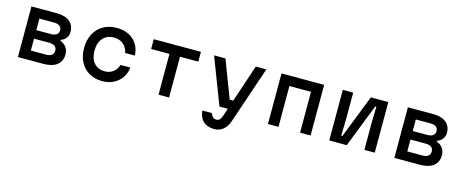

<svg xmlns="http://www.w3.org/2000/svg" viewBox="-43 -1311 5337 2217"><g transform="rotate(15 2625.0 -202.0)"><path d="M131 0V-605H430Q533 -605 588 -561Q643 -517 643 -436Q643 -396 620.5 -365Q598 -334 558 -320V-307Q603 -292 628.5 -256Q654 -220 654 -171Q654 -89 597.5 -44.5Q541 0 437 0ZM256 -111H437Q481 -111 505 -129Q529 -147 529 -182Q529 -217 505 -235Q481 -253 437 -253H256ZM256 -355H430Q475 -355 498.5 -373Q522 -391 522 -424Q522 -457 498.5 -475Q475 -493 430 -493H256Z M1141 17Q1051 17 983.5 -22.5Q916 -62 879 -133Q842 -204 842 -299Q842 -396 880 -468.5Q918 -541 987.5 -581Q1057 -621 1149 -621Q1232 -621 1294 -589.5Q1356 -558 1392 -500.5Q1428 -443 1431 -366H1315Q1302 -431 1257.5 -468Q1213 -505 1146 -505Q1062 -505 1014 -450Q966 -395 966 -299Q966 -207 1013 -153.5Q1060 -100 1141 -100Q1199 -100 1241 -132Q1283 -164 1300 -219H1416Q1410 -149 1372.5 -95.5Q1335 -42 1275.5 -12.5Q1216 17 1141 17Z M1812 0V-488H1593V-605H2157V-488H1938V0Z M2314 -605H2450L2621 -157H2701L2666 -50H2527ZM2939 -605 2707 79Q2684 145 2639.5 181Q2595 217 2535 217Q2452 217 2403.5 172.5Q2355 128 2348 45H2461Q2474 77 2489.5 91Q2505 105 2530 105Q2554 105 2569 90.5Q2584 76 2596 42L2813 -605Z M3120 0V-605H3630V0H3504V-488H3246V0Z M3853 0V-605H3977V-267L3972 -89H3986L4188 -605H4397V0H4273V-338L4278 -516H4264L4062 0Z M4631 0V-605H4930Q5033 -605 5088 -561Q5143 -517 5143 -436Q5143 -396 5120.5 -365Q5098 -334 5058 -320V-307Q5103 -292 5128.5 -256Q5154 -220 5154 -171Q5154 -89 5097.5 -44.5Q5041 0 4937 0ZM4756 -111H4937Q4981 -111 5005 -129Q5029 -147 5029 -182Q5029 -217 5005 -235Q4981 -253 4937 -253H4756ZM4756 -355H4930Q4975 -355 4998.5 -373Q5022 -391 5022 -424Q5022 -457 4998.5 -475Q4975 -493 4930 -493H4756Z"/></g></svg>

Font: Martian Mono SemiExpanded Medium
Style: Regular
Weight: 500
Width: 6
Designer: Roman Shamin
Foundry: Evil Martians
Version: Version 1.000